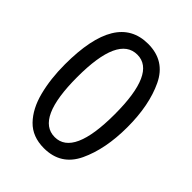

<svg xmlns="http://www.w3.org/2000/svg" viewBox="-209 -834 955 955"><g transform="rotate(45 268.0 -357.0)"><path d="M489 -358Q489 -512 438.5 -618Q388 -724 269 -724Q48 -724 48 -359Q48 -258 69.5 -174Q91 -90 139.5 -40Q188 10 269 10Q388 10 438.5 -97Q489 -204 489 -358ZM136 -358Q136 -648 269 -648Q399 -648 399 -358Q399 -67 268 -67Q136 -67 136 -358Z"/></g></svg>

Font: Noto Sans Display Condensed
Style: Regular
Weight: 400
Width: 3
Designer: Monotype Design Team
Foundry: Monotype Imaging Inc.
Version: Version 1.900